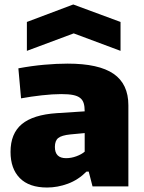

<svg xmlns="http://www.w3.org/2000/svg" viewBox="-20 -832 644 857"><path d="M190 5Q110 5 68.5 -37Q27 -79 27 -154Q27 -236 77.5 -278Q128 -320 234 -327L358 -335Q358 -357 353.5 -371.5Q349 -386 337.5 -395Q326 -404 306 -408Q286 -412 253 -412Q215 -412 166 -406.5Q117 -401 74 -393L62 -527Q121 -538 177 -543Q233 -548 282 -548Q421 -548 487 -502.5Q553 -457 553 -362V0H393L376 -66H366Q329 -29 283 -12Q237 5 190 5ZM275 -126Q298 -126 321 -134.5Q344 -143 358 -155V-238L294 -232Q255 -228 240 -216Q225 -204 225 -176Q225 -126 275 -126ZM100 -734 307 -812 518 -734V-605L309 -683L100 -605Z"/></svg>

Font: Encode Sans Normal
Style: ExtraBold
Weight: 800
Designer: Pablo Impallari, Andres Torresi
Foundry: Pablo Impallari, Andres Torresi
Version: Version 1.000; ttfautohint (v1.00) -l 8 -r 50 -G 200 -x 14 -